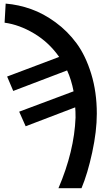

<svg xmlns="http://www.w3.org/2000/svg" viewBox="-20 -791 595 1041"><path d="M4.9 -668 10.7 -771.5Q81.1 -765.6 148.4 -741.7Q215.8 -717.8 281.2 -669.9Q346.7 -622.1 395.5 -555.7Q444.3 -489.3 474.6 -390.6Q504.9 -292 504.9 -174.8Q504.9 -80.1 480 35.2Q455.1 150.4 421.9 229.5H296.9Q382.8 28.3 389.6 -153.3Q389.6 -189.5 387.7 -209L119.1 -106.4L84 -185.5L378.9 -295.9Q367.2 -358.4 343.8 -409.2L51.8 -297.9L18.6 -376L300.8 -482.4Q245.1 -561.5 165 -609.4Q85 -657.2 4.9 -668Z"/></svg>

Font: Gothic A1 SemiBold
Style: Regular
Weight: 600
Version: Version 2.50